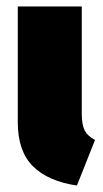

<svg xmlns="http://www.w3.org/2000/svg" viewBox="-20 -554 319 594"><path d="M233 -202Q233 -168 242 -150.5Q251 -133 274 -121L218 20Q129 7 82 -39.5Q35 -86 35 -176V-534H233Z"/></svg>

Font: FiraGO Heavy
Style: Regular
Weight: 900
Designer: bBox Type
Foundry: bBox Type GmbH
Version: Version 1.001